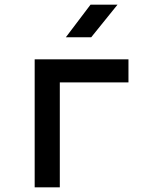

<svg xmlns="http://www.w3.org/2000/svg" viewBox="-20 -805 640 825"><path d="M129 0V-550H532V-451H237V0ZM263 -645 369 -785H485L372 -645Z"/></svg>

Font: JetBrains Mono SemiBold
Style: Regular
Weight: 472
Monospace: yes
Designer: Philipp Nurullin, Konstantin Bulenkov
Foundry: JetBrains
Version: Version 2.305; ttfautohint (v1.8.4.7-5d5b)